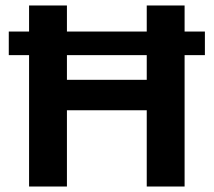

<svg xmlns="http://www.w3.org/2000/svg" viewBox="-20 -680 779 700"><path d="M224 -660V-389H515V-660H653V0H515V-278H224V0H86V-660ZM727 -565V-479H12V-565Z"/></svg>

Font: Work Sans SemiBold
Style: Regular
Weight: 600
Designer: Wei Huang
Foundry: Wei Huang
Version: Version 2.010; ttfautohint (v1.8.3)